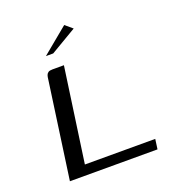

<svg xmlns="http://www.w3.org/2000/svg" viewBox="-116 -706 716 795"><g transform="rotate(-20 241.5 -308.0)"><path d="M198 -460 139 -44H449L443 0H57L117 -427Q118 -438 120.5 -445Q123 -452 129 -456Q135 -460 148 -460ZM141 -521 256 -616 288 -589 173 -521Z"/></g></svg>

Font: Genos
Style: Italic
Weight: 400
Italic angle: -8°
Version: Version 1.010